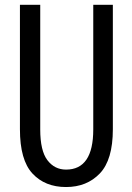

<svg xmlns="http://www.w3.org/2000/svg" viewBox="-20 -753 540 785"><path d="M250 11.7Q164.1 11.7 112.8 -43.5Q61.5 -98.6 61.5 -224.6V-733.4H144.5V-223.6Q144.5 -136.7 173.8 -98.1Q203.1 -59.6 250 -59.6Q361.3 -59.6 361.3 -223.6V-733.4H441.4V-224.6Q441.4 -99.6 388.2 -43.9Q335 11.7 250 11.7Z"/></svg>

Font: Gen Shin Gothic Monospace Normal
Style: Regular
Weight: 350
Designer: [Source Han Sans]
Ryoko NISHIZUKA  (kana & ideographs); Paul D. Hunt (Latin, Greek & Cyrillic); Wenlong ZHANG  (bopomofo
Version: Version 1.002.20150607